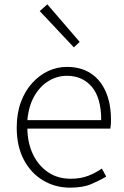

<svg xmlns="http://www.w3.org/2000/svg" viewBox="-20 -851 573 884"><path d="M302 13Q235 13 179 -20Q123 -53 90 -115Q57 -177 57 -264Q57 -329 76 -380.5Q95 -432 128 -468.5Q161 -505 202 -524Q243 -543 288 -543Q351 -543 396 -514.5Q441 -486 466 -431Q491 -376 491 -298Q491 -289 490.5 -279.5Q490 -270 488 -259H106Q107 -192 132 -140Q157 -88 201.5 -58Q246 -28 306 -28Q350 -28 384.5 -41Q419 -54 449 -75L469 -38Q437 -19 399 -3Q361 13 302 13ZM106 -298H446Q446 -400 403 -451Q360 -502 288 -502Q243 -502 203.5 -478Q164 -454 138 -408.5Q112 -363 106 -298ZM320 -633 163 -800 198 -831 347 -658Z"/></svg>

Font: Noto Sans JP ExtraLight
Style: Regular
Weight: 250
Designer: Ryoko NISHIZUKA  (kana, bopomofo & ideographs); Paul D. Hunt (Latin, Greek & Cyrillic); Sandoll Communications , Soo-you
Foundry: Adobe
Version: Version 2.004-H2;hotconv 1.0.118;makeotfexe 2.5.65603